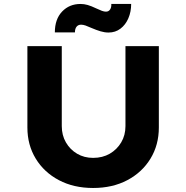

<svg xmlns="http://www.w3.org/2000/svg" viewBox="-20 -930 927 956"><path d="M443.6 6Q346.9 6 273.2 -33Q199.4 -72 157.9 -140.2Q116.4 -208.4 116.4 -295V-700.4H287.6V-302Q287.6 -256.6 308.2 -221Q328.8 -185.3 363.9 -164.6Q399.1 -143.9 443.6 -143.9Q490.6 -143.9 526.5 -164.6Q562.3 -185.3 583.5 -221Q604.7 -256.6 604.7 -302V-700.4H770.9V-295Q770.9 -208.4 729.3 -140.2Q687.8 -72 614.1 -33Q540.4 6 443.6 6ZM520.5 -768Q500.9 -768 480.6 -774.1Q460.3 -780.1 436.4 -790.4Q418.2 -798.6 406 -802.9Q393.7 -807.1 383.7 -807.1Q369.5 -807.1 361.3 -797.1Q353.1 -787 353.1 -768.6H253.1Q253.1 -834.6 289.3 -872.5Q325.4 -910.3 380.9 -910.3Q398.5 -910.3 416.2 -905.3Q433.9 -900.3 460.3 -887.7Q476.6 -880 487.5 -876Q498.5 -872 507.5 -872Q520.9 -872 528 -882.6Q535.2 -893.1 534.2 -910.3H633.1Q633.1 -871.5 619.1 -838.9Q605.1 -806.3 579.7 -787.2Q554.4 -768 520.5 -768Z"/></svg>

Font: Lexend Exa
Style: Regular
Weight: 400
Designer: Bonnie Shaver-Troup, Thomas Jockin
Foundry: Lexend
Version: Version 1.007